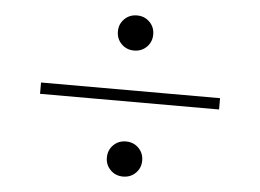

<svg xmlns="http://www.w3.org/2000/svg" viewBox="-50 -774 1099 812"><g transform="rotate(5 500.0 -368.0)"><path d="M425 -636Q425 -667 446.5 -688.5Q468 -710 500 -710Q532 -710 553.5 -688.5Q575 -667 575 -636Q575 -604 553.5 -582.5Q532 -561 500 -561Q468 -561 446.5 -582.5Q425 -604 425 -636ZM880 -344H120V-392H880ZM425 -100Q425 -132 446.5 -153.5Q468 -175 500 -175Q532 -175 553.5 -153.5Q575 -132 575 -100Q575 -69 553.5 -47.5Q532 -26 500 -26Q468 -26 446.5 -47.5Q425 -69 425 -100Z"/></g></svg>

Font: Noto Serif JP ExtraLight
Style: Bold
Weight: 700
Version: Version 2.003-H1;hotconv 1.1.1;makeotfexe 2.6.0